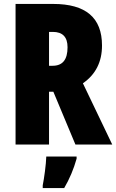

<svg xmlns="http://www.w3.org/2000/svg" viewBox="-20 -734 590 975"><path d="M250 -714H59V0H229V-268H251L363 0H550L401 -311C466 -356 498 -420 498 -503C498 -644 416 -714 250 -714ZM248 -572C298 -572 323 -546 323 -494C323 -431 298 -400 247 -400H229V-572ZM369 72V61H215C214 101 204 173 197 207V221H306C333 175 354 125 369 72Z"/></svg>

Font: Noto Sans Telugu ExtraCondensed Black
Style: Regular
Weight: 900
Width: 2
Designer: Jelle Bosma - Monotype Design Team
Foundry: Monotype Imaging Inc.
Version: Version 2.005